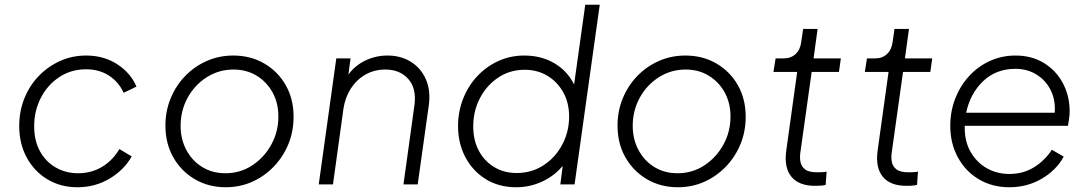

<svg xmlns="http://www.w3.org/2000/svg" viewBox="-20 -777 4585 809"><path d="M306 12Q236 12 180.5 -21Q125 -54 93 -112.5Q61 -171 61 -246Q61 -308 82.5 -362Q104 -416 143 -456.5Q182 -497 233 -520Q284 -543 343 -543Q418 -543 474.5 -506Q531 -469 555 -412L501 -386Q480 -432 439 -458.5Q398 -485 343 -485Q279 -485 229.5 -452Q180 -419 152 -364.5Q124 -310 124 -245Q124 -185 148 -140.5Q172 -96 214.5 -71.5Q257 -47 309 -47Q365 -47 410 -74Q455 -101 483 -149L535 -118Q503 -61 442 -24.5Q381 12 306 12Z M931 12Q859 12 801.5 -21.5Q744 -55 710.5 -113.5Q677 -172 677 -248Q677 -309 699 -362.5Q721 -416 760 -456.5Q799 -497 851 -520Q903 -543 963 -543Q1036 -543 1093.5 -509.5Q1151 -476 1184 -418Q1217 -360 1217 -285Q1217 -223 1195 -169.5Q1173 -116 1133.5 -75Q1094 -34 1042.5 -11Q991 12 931 12ZM930 -47Q992 -47 1042.5 -80Q1093 -113 1123 -167.5Q1153 -222 1153 -286Q1153 -343 1128.5 -387.5Q1104 -432 1061.5 -458Q1019 -484 964 -484Q902 -484 851 -451.5Q800 -419 770.5 -365Q741 -311 741 -247Q741 -190 765.5 -144.5Q790 -99 832.5 -73Q875 -47 930 -47Z M1323 0 1397 -531H1457L1448 -463Q1476 -501 1519.5 -522Q1563 -543 1613 -543Q1668 -543 1710.5 -517Q1753 -491 1774 -444Q1795 -397 1787 -335L1740 0H1680L1726 -332Q1736 -404 1700.5 -444Q1665 -484 1604 -484Q1557 -484 1519.5 -462.5Q1482 -441 1458 -403.5Q1434 -366 1427 -318L1383 0Z M2155 12Q2082 12 2027 -22Q1972 -56 1941 -114.5Q1910 -173 1910 -246Q1910 -306 1931 -360Q1952 -414 1990 -455Q2028 -496 2079 -519.5Q2130 -543 2189 -543Q2261 -543 2316 -510.5Q2371 -478 2399 -421L2446 -757H2507L2401 0H2341L2351 -78Q2316 -36 2264.5 -12Q2213 12 2155 12ZM2157 -48Q2220 -48 2270 -80.5Q2320 -113 2349 -167.5Q2378 -222 2378 -286Q2378 -344 2353 -388.5Q2328 -433 2286 -458Q2244 -483 2191 -483Q2128 -483 2079 -450Q2030 -417 2002 -363Q1974 -309 1974 -244Q1974 -187 1997 -143Q2020 -99 2061.5 -73.5Q2103 -48 2157 -48Z M2836 12Q2764 12 2706.5 -21.5Q2649 -55 2615.5 -113.5Q2582 -172 2582 -248Q2582 -309 2604 -362.5Q2626 -416 2665 -456.5Q2704 -497 2756 -520Q2808 -543 2868 -543Q2941 -543 2998.5 -509.5Q3056 -476 3089 -418Q3122 -360 3122 -285Q3122 -223 3100 -169.5Q3078 -116 3038.5 -75Q2999 -34 2947.5 -11Q2896 12 2836 12ZM2835 -47Q2897 -47 2947.5 -80Q2998 -113 3028 -167.5Q3058 -222 3058 -286Q3058 -343 3033.5 -387.5Q3009 -432 2966.5 -458Q2924 -484 2869 -484Q2807 -484 2756 -451.5Q2705 -419 2675.5 -365Q2646 -311 2646 -247Q2646 -190 2670.5 -144.5Q2695 -99 2737.5 -73Q2780 -47 2835 -47Z M3414 6Q3346 6 3314.5 -32.5Q3283 -71 3293 -143L3339 -474H3239L3248 -531H3283Q3313 -531 3332.5 -549.5Q3352 -568 3356 -600L3364 -655H3425L3408 -531H3523L3515 -474H3400L3353 -139Q3349 -116 3352.5 -96Q3356 -76 3372 -63.5Q3388 -51 3423 -51Q3432 -51 3443.5 -51.5Q3455 -52 3463 -54L3459 2Q3448 5 3434 5.5Q3420 6 3414 6Z M3799 6Q3731 6 3699.5 -32.5Q3668 -71 3678 -143L3724 -474H3624L3633 -531H3668Q3698 -531 3717.5 -549.5Q3737 -568 3741 -600L3749 -655H3810L3793 -531H3908L3900 -474H3785L3738 -139Q3734 -116 3737.5 -96Q3741 -76 3757 -63.5Q3773 -51 3808 -51Q3817 -51 3828.5 -51.5Q3840 -52 3848 -54L3844 2Q3833 5 3819 5.5Q3805 6 3799 6Z M4233 12Q4161 12 4104.5 -21.5Q4048 -55 4016 -114Q3984 -173 3984 -247Q3984 -307 4004.5 -360.5Q4025 -414 4062 -455Q4099 -496 4149.5 -519.5Q4200 -543 4259 -543Q4328 -543 4379.5 -511Q4431 -479 4459 -425.5Q4487 -372 4487 -308Q4487 -293 4484.5 -276Q4482 -259 4480 -247H4045Q4045 -242 4045 -237Q4045 -180 4070 -136.5Q4095 -93 4137.5 -68.5Q4180 -44 4233 -44Q4291 -44 4336.5 -72Q4382 -100 4412 -146L4462 -117Q4431 -60 4369.5 -24Q4308 12 4233 12ZM4259 -487Q4177 -487 4122.5 -435Q4068 -383 4051 -302H4424Q4428 -355 4407.5 -396.5Q4387 -438 4348 -462.5Q4309 -487 4259 -487Z"/></svg>

Font: Plus Jakarta Sans Light
Style: Italic
Weight: 300
Italic angle: -8°
Designer: Gumpita Rahayu
Foundry: Tokotype
Version: Version 2.071; ttfautohint (v1.8.4.7-5d5b);gftools[0.9.29]